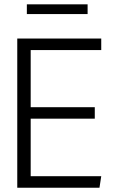

<svg xmlns="http://www.w3.org/2000/svg" viewBox="-20 -881 537 901"><path d="M61 -700.2H455.1V-646H124V-377.9H424.8V-324.2H124V-54.2H455.1L446.8 0H61ZM106 -814.9V-860.8H391.1V-814.9Z"/></svg>

Font: LT Hoop Light
Style: Regular
Weight: 300
Designer: Daniel Lyons
Foundry: LyonsType
Version: Version 1.000